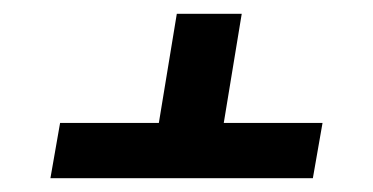

<svg xmlns="http://www.w3.org/2000/svg" viewBox="-20 -558 540 278"><path d="M53 -300 67 -380H210L236 -538H330L304 -380H447L433 -300Z"/></svg>

Font: Iosevka Term Curly Semibold
Style: Italic
Weight: 600
Italic angle: -9°
Designer: Belleve Invis
Foundry: Belleve Invis
Version: Version 32.3.0